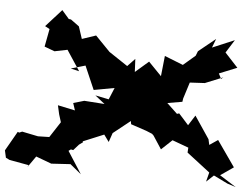

<svg xmlns="http://www.w3.org/2000/svg" viewBox="-122 -668 983 779"><g transform="rotate(90 369.5 -278.5)"><path d="M398 -466 393 -527 380 -530 315 -557 317 -618 294 -693 300 -684 278 -675 255 -750 193 -702 143 -740 173 -647 138 -664 188 -590 206 -581 244 -528 246 -534 207 -456 289 -440 230 -392 272 -334 219 -336 248 -303 188 -228 205 -243 124 -177 138 -119 87 -107 59 -75 57 -66 21 -40 86 30 98 12 169 32 188 -8 182 -61 269 -108 258 -74 246 -134 345 -167 337 -252 383 -228 367 -174 402 -211 389 -129 398 -84 428 -91 407 -22 444 -27 476 -34 541 17 613 -20V-31L611 -41L582 -61L589 -84L554 -121L526 -210L556 -228L520 -244L471 -318L484 -319L511 -381L523 -404L530 -410L586 -440L549 -487L579 -551L599 -548L680 -636L717 -623L692 -655L725 -710L739 -743L691 -680L659 -736L548 -672L568 -636L545 -633L449 -580L488 -550L440 -514L442 -505ZM629 174 650 97 658 102 615 66 644 5 646 -73 687 -115 592 -65 557 -124 540 -116 567 -53 544 -28 537 -3 533 59 514 123 518 135 515 141 590 193 620 189Z"/></g></svg>

Font: Asimov Aggro
Style: It
Weight: 500
Designer: Google
Version: Version 2.000980; 2014